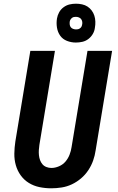

<svg xmlns="http://www.w3.org/2000/svg" viewBox="-20 -1010 640 1038"><path d="M257 8Q224 8 193 1.5Q162 -5 136 -21Q110 -37 92 -62Q74 -87 65.5 -117Q57 -147 57.5 -179.5Q58 -212 63 -245L144 -735H277L193 -227Q191 -213 190 -199Q189 -185 190.5 -171Q192 -157 196.5 -144.5Q201 -132 209.5 -122Q218 -112 231 -107Q244 -102 258 -102Q278 -102 299 -111Q320 -120 334 -136.5Q348 -153 356 -173.5Q364 -194 367 -215L453 -735H586L497 -197Q493 -169 483.5 -142Q474 -115 457.5 -90Q441 -65 418 -45.5Q395 -26 368.5 -13.5Q342 -1 313.5 3.5Q285 8 257 8ZM390 -780Q365 -780 342 -789Q319 -798 305.5 -817Q292 -836 288 -860.5Q284 -885 288 -910Q291 -928 300 -944Q309 -960 324 -971Q339 -982 356 -986Q373 -990 391 -990Q407 -990 423.5 -986.5Q440 -983 453 -974.5Q466 -966 475.5 -953.5Q485 -941 490 -925.5Q495 -910 495.5 -893Q496 -876 493 -860Q491 -842 481.5 -826Q472 -810 457.5 -799Q443 -788 425.5 -784Q408 -780 390 -780ZM391 -851Q396 -851 401.5 -852Q407 -853 412.5 -857Q418 -861 420.5 -866Q423 -871 424 -877Q426 -885 424.5 -893Q423 -901 418.5 -907Q414 -913 406 -916Q398 -919 390 -919Q385 -919 379.5 -918Q374 -917 369 -913Q364 -909 361 -904Q358 -899 357 -893Q356 -885 357 -877Q358 -869 362.5 -863Q367 -857 375 -854Q383 -851 391 -851Z"/></svg>

Font: Iosevka XBd Ex Obl
Style: Regular
Weight: 800
Width: 7
Italic angle: -9°
Monospace: yes
Designer: Belleve Invis
Foundry: Belleve Invis
Version: Version 32.5.0; ttfautohint (v1.8.4)